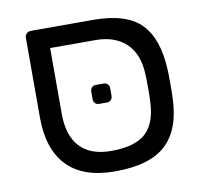

<svg xmlns="http://www.w3.org/2000/svg" viewBox="-69 -645 775 729"><g transform="rotate(-10 318.5 -280.5)"><path d="M72 -240V-548Q72 -558 78.5 -564.5Q85 -571 95 -571H335Q464 -571 520 -513Q576 -455 581 -335Q582 -325 582 -281Q582 -237 581 -227Q578 -108 516 -49Q454 10 318 10Q195 10 133.5 -54.5Q72 -119 72 -240ZM495 -232Q496 -242 496 -281Q496 -320 495 -330Q493 -410 449.5 -452Q406 -494 330 -494H156V-240Q156 -157 196.5 -113Q237 -69 317 -69Q411 -69 452 -108.5Q493 -148 495 -232ZM281 -275V-304Q281 -314 287 -320Q293 -326 303 -326H332Q342 -326 348 -320Q354 -314 354 -304V-275Q354 -265 348 -259Q342 -253 332 -253H303Q293 -253 287 -259Q281 -265 281 -275Z"/></g></svg>

Font: Contemporary
Style: Regular
Weight: 400
Designer: Victor Tran
Foundry: Victor Tran
Version: Version 1.100